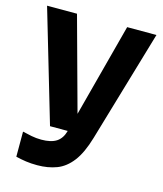

<svg xmlns="http://www.w3.org/2000/svg" viewBox="-108 -611 748 880"><g transform="rotate(15 265.5 -171.0)"><path d="M151 188Q122 188 97.5 184.5Q73 181 49 175V56Q69 61 92 65.5Q115 70 139 70Q185 70 210.5 53.5Q236 37 246 0L386 -530H525L369 0Q347 75 315.5 116Q284 157 243 172.5Q202 188 151 188ZM162 0 6 -530H148L293 0Z"/></g></svg>

Font: Radio Canada Big SemiBold
Style: Regular
Weight: 600
Designer: Étienne Aubert Bonn
Foundry: Coppers and Brasses
Version: Version 1.001